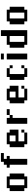

<svg xmlns="http://www.w3.org/2000/svg" viewBox="1730 -2332 602 4102"><g transform="rotate(-90 2031.0 -281.0)"><path d="M312.5 0V-62.5H375V-375H312.5V-437.5H62.5V-375H0V-62.5H62.5V0ZM125 -62.5V-375H250V-62.5Z M687.5 0V-375H750V-437.5H687.5V-500H812.5V-562.5H625V-500H562.5V-437.5H500V-375H562.5V0Z M1250 -62.5H1062.5V-187.5H1312.5V-375H1250V-437.5H1000V-375H937.5V-62.5H1000V0H1250ZM1062.5 -250V-375H1187.5V-250ZM1312.5 -62.5V-125H1250V-62.5Z M1562.5 -437.5H1437.5V0H1562.5V-312.5H1625V-375H1562.5ZM1625 -437.5V-375H1750V-437.5Z M2187.5 -62.5H2000V-187.5H2250V-375H2187.5V-437.5H1937.5V-375H1875V-62.5H1937.5V0H2187.5ZM2000 -250V-375H2125V-250ZM2250 -62.5V-125H2187.5V-62.5Z M2500 -62.5V-375H2625V-437.5H2437.5V-375H2375V-62.5H2437.5V0H2625V-62.5ZM2687.5 -312.5V-375H2625V-312.5ZM2687.5 -62.5V-125H2625V-62.5Z M2812.5 -562.5V-500H2937.5V-562.5ZM2937.5 0V-437.5H2812.5V0Z M3437.5 0V-562.5H3312.5V-437.5H3125V-375H3062.5V-62.5H3125V0ZM3187.5 -62.5V-375H3312.5V-62.5Z M3875 0V-62.5H3937.5V-375H3875V-437.5H3625V-375H3562.5V-62.5H3625V0ZM3687.5 -62.5V-375H3812.5V-62.5Z"/></g></svg>

Font: Chicago Kare
Style: Regular
Weight: 400
Designer: Duane King
Version: Version 1.001;hotconv 1.0.109;makeotfexe 2.5.65596